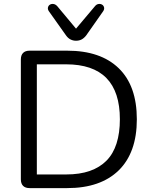

<svg xmlns="http://www.w3.org/2000/svg" viewBox="-20 -965 782 985"><path d="M132 0Q110 0 98.5 -11.5Q87 -23 87 -45V-660Q87 -682 98.5 -693.5Q110 -705 132 -705H325Q496 -705 589 -615Q682 -525 682 -353Q682 -267 658.5 -201.5Q635 -136 589 -91Q543 -46 477 -23Q411 0 325 0ZM169 -70H319Q389 -70 440.5 -88Q492 -106 526.5 -141Q561 -176 578 -229.5Q595 -283 595 -353Q595 -494 526 -564.5Q457 -635 319 -635H169ZM370 -756Q355 -756 342 -762.5Q329 -769 319 -783L231 -907Q224 -917 226 -926.5Q228 -936 236 -941Q244 -946 254.5 -944.5Q265 -943 274 -933L370 -818L467 -933Q475 -943 485.5 -944.5Q496 -946 504 -941Q512 -936 514 -926.5Q516 -917 509 -907L422 -783Q411 -769 398.5 -762.5Q386 -756 370 -756Z"/></svg>

Font: Nunito
Style: Regular
Weight: 400
Designer: Vernon Adams
Foundry: Vernon Adams
Version: Version 3.602